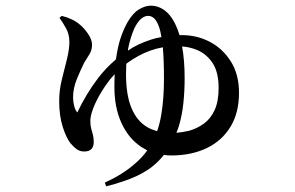

<svg xmlns="http://www.w3.org/2000/svg" viewBox="-20 -585 1040 678"><path d="M190 -522 198 -529Q218 -524 234.5 -516Q251 -508 262 -498Q277 -486 291 -465.5Q305 -445 305 -427Q305 -409 296.5 -394.5Q288 -380 277 -363Q265 -339 251.5 -306Q238 -273 238 -241Q238 -226 242 -210.5Q246 -195 253 -188Q285 -255 327 -310Q354 -345 389 -375Q390 -377 390 -379Q396 -422 406.5 -452.5Q417 -483 430 -506Q449 -539 471 -552Q493 -565 513 -565Q538 -565 560 -549.5Q582 -534 598 -502Q607 -484 614 -461Q618 -461 622 -461Q676 -461 721.5 -437Q767 -413 795.5 -367.5Q824 -322 824 -257Q824 -187 794 -137.5Q764 -88 710 -62Q656 -36 584 -36Q571 -36 559 -38Q546 -22 531 -8Q503 18 460.5 37.5Q418 57 355 73L350 60Q413 31 453 -4Q481 -27 500 -54Q489 -60 479 -66Q434 -96 409 -150.5Q384 -205 384 -277Q384 -302 385 -323Q377 -314 369 -305Q348 -278 332 -250Q316 -222 307.5 -198Q299 -174 299 -159Q299 -142 302 -131Q305 -120 308 -109.5Q311 -99 311 -83Q311 -68 303 -59Q295 -50 277 -50Q263 -50 252 -57.5Q241 -65 229 -79Q214 -98 201.5 -137Q189 -176 189 -228Q189 -267 198.5 -304.5Q208 -342 216.5 -376.5Q225 -411 225 -437Q225 -464 213 -485.5Q201 -507 190 -522ZM535 -122Q545 -151 550 -183Q559 -238 559 -307Q559 -374 555 -418Q532 -414 510 -406Q468 -391 426 -360Q425 -342 425 -324Q425 -249 444.5 -203Q464 -157 500 -136Q516 -127 535 -122ZM623 -421Q632 -373 632 -308Q632 -263 627.5 -220.5Q623 -178 612 -141Q608 -128 603 -116Q625 -118 647 -123Q676 -131 700 -148.5Q724 -166 738 -196.5Q752 -227 752 -274Q752 -330 731 -362Q710 -394 677 -408Q651 -419 623 -421ZM432 -406Q432 -407 433 -407Q464 -429 513 -445Q531 -451 550 -454Q547 -473 543 -486Q535 -510 525 -519.5Q515 -529 503 -529Q490 -529 477.5 -518Q465 -507 454 -484Q440 -452 432 -411Q432 -409 432 -406Z"/></svg>

Font: Early Summer Mincho SemiBold
Style: Regular
Weight: 600
Designer: GuiWonder
Version: Version 1.002